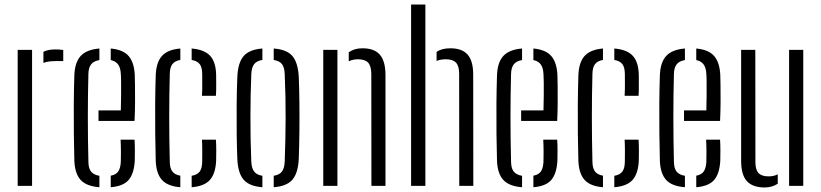

<svg xmlns="http://www.w3.org/2000/svg" viewBox="-20 -820 3622 847"><path d="M171.5 -542.5V-591.5Q191.5 -602 224.5 -602Q232.5 -602 240.8 -601.5Q249 -601 259 -599.5V-550.5H225Q192 -550.5 171.5 -542.5ZM58 0V-600H121.5V0Z M308 -111.5Q306.5 -163.5 305.8 -228.5Q305 -293.5 305.5 -361Q306 -428.5 308 -487.5Q310 -545 336 -573.2Q362 -601.5 418.5 -606V-555Q392.5 -550.5 381.5 -535.5Q370.5 -520.5 370 -494Q365 -308.5 370 -106Q370.5 -76.5 382.2 -62.5Q394 -48.5 418.5 -44.5V6Q360.5 1.5 335.2 -26.8Q310 -55 308 -111.5ZM414.5 -286.5V-333H513Q514 -365 514.2 -398Q514.5 -431 514.2 -457.2Q514 -483.5 513 -494Q511.5 -522.5 500.2 -536.8Q489 -551 468.5 -555V-606Q523.5 -601 547.8 -572.5Q572 -544 574.5 -489Q575 -478 575.5 -444.5Q576 -411 575.8 -368.2Q575.5 -325.5 573.5 -286.5ZM468.5 6V-45Q491 -49 501.2 -63.2Q511.5 -77.5 513 -106.5Q513.5 -121.5 513.5 -148.8Q513.5 -176 512 -204H573.5Q575 -184.5 575 -156.2Q575 -128 574.5 -111.5Q571.5 -54.5 547.8 -26.5Q524 1.5 468.5 6Z M667 -111.5Q665.5 -163.5 664.8 -228.5Q664 -293.5 664.5 -361Q665 -428.5 667 -487.5Q669 -545 694.5 -573.2Q720 -601.5 775.5 -606V-555.5Q751.5 -551.5 740.5 -537.2Q729.5 -523 729 -494Q724 -307.5 729 -106Q729.5 -77 740.8 -63Q752 -49 775.5 -45V6Q719 1.5 694 -26.8Q669 -55 667 -111.5ZM871 -397.5Q872.5 -423 872.2 -448.2Q872 -473.5 872 -495Q871.5 -524 860.5 -537.8Q849.5 -551.5 825.5 -555.5V-606Q881.5 -601.5 907 -573.8Q932.5 -546 933.5 -489Q933.5 -467.5 933.8 -444Q934 -420.5 932.5 -397.5ZM825.5 6V-44.5Q849.5 -48.5 860.5 -62.5Q871.5 -76.5 872 -106.5Q872 -128.5 872.2 -151.5Q872.5 -174.5 871 -204H932.5Q934 -183 934 -156.2Q934 -129.5 933.5 -111.5Q931 -54.5 906.2 -26.5Q881.5 1.5 825.5 6Z M1027 -118.5Q1025 -163.5 1024.2 -226.8Q1023.5 -290 1024 -357.2Q1024.5 -424.5 1027 -480.5Q1029.5 -542.5 1054.2 -572Q1079 -601.5 1137.5 -606V-555.5Q1111.5 -551.5 1100.5 -536.2Q1089.5 -521 1088.5 -491Q1085 -406.5 1084.8 -305.8Q1084.5 -205 1088.5 -109Q1089.5 -79 1100.8 -63.8Q1112 -48.5 1137.5 -44.5V6Q1079 1.5 1054.2 -28Q1029.5 -57.5 1027 -118.5ZM1187.5 6V-44.5Q1214 -49 1224.5 -64.2Q1235 -79.5 1236 -107.5Q1239.5 -198.5 1240 -296.5Q1240.5 -394.5 1236 -493Q1235 -522.5 1224 -537Q1213 -551.5 1187.5 -555.5V-606Q1246.5 -601.5 1270.8 -571.8Q1295 -542 1298 -480.5Q1300 -430 1300.8 -367.8Q1301.5 -305.5 1300.8 -240.8Q1300 -176 1298 -118.5Q1295 -57.5 1270.5 -28Q1246 1.5 1187.5 6Z M1618.5 0 1618 -495Q1617.5 -529 1603.8 -543.8Q1590 -558.5 1559 -558.5Q1537 -558.5 1518.5 -549.5V-589.5Q1543 -607 1579 -607Q1631 -607 1655.5 -579Q1680 -551 1680.5 -491V0ZM1406 0V-600H1468.5V0Z M1793.5 0V-800H1856.5V0ZM2006 0 2005.5 -495Q2005.5 -529 1991.5 -543.8Q1977.5 -558.5 1946.5 -558.5Q1923 -558.5 1906 -551V-591Q1928.5 -607 1966.5 -607Q2018.5 -607 2043 -579Q2067.5 -551 2067.5 -491L2068 0Z M2172.5 -111.5Q2171 -163.5 2170.2 -228.5Q2169.5 -293.5 2170 -361Q2170.5 -428.5 2172.5 -487.5Q2174.5 -545 2200.5 -573.2Q2226.5 -601.5 2283 -606V-555Q2257 -550.5 2246 -535.5Q2235 -520.5 2234.5 -494Q2229.5 -308.5 2234.5 -106Q2235 -76.5 2246.8 -62.5Q2258.5 -48.5 2283 -44.5V6Q2225 1.5 2199.8 -26.8Q2174.5 -55 2172.5 -111.5ZM2279 -286.5V-333H2377.5Q2378.5 -365 2378.8 -398Q2379 -431 2378.8 -457.2Q2378.5 -483.5 2377.5 -494Q2376 -522.5 2364.8 -536.8Q2353.5 -551 2333 -555V-606Q2388 -601 2412.2 -572.5Q2436.5 -544 2439 -489Q2439.5 -478 2440 -444.5Q2440.5 -411 2440.2 -368.2Q2440 -325.5 2438 -286.5ZM2333 6V-45Q2355.5 -49 2365.8 -63.2Q2376 -77.5 2377.5 -106.5Q2378 -121.5 2378 -148.8Q2378 -176 2376.5 -204H2438Q2439.5 -184.5 2439.5 -156.2Q2439.5 -128 2439 -111.5Q2436 -54.5 2412.2 -26.5Q2388.5 1.5 2333 6Z M2531.5 -111.5Q2530 -163.5 2529.2 -228.5Q2528.5 -293.5 2529 -361Q2529.5 -428.5 2531.5 -487.5Q2533.5 -545 2559 -573.2Q2584.5 -601.5 2640 -606V-555.5Q2616 -551.5 2605 -537.2Q2594 -523 2593.5 -494Q2588.5 -307.5 2593.5 -106Q2594 -77 2605.2 -63Q2616.5 -49 2640 -45V6Q2583.5 1.5 2558.5 -26.8Q2533.5 -55 2531.5 -111.5ZM2735.5 -397.5Q2737 -423 2736.8 -448.2Q2736.5 -473.5 2736.5 -495Q2736 -524 2725 -537.8Q2714 -551.5 2690 -555.5V-606Q2746 -601.5 2771.5 -573.8Q2797 -546 2798 -489Q2798 -467.5 2798.2 -444Q2798.5 -420.5 2797 -397.5ZM2690 6V-44.5Q2714 -48.5 2725 -62.5Q2736 -76.5 2736.5 -106.5Q2736.5 -128.5 2736.8 -151.5Q2737 -174.5 2735.5 -204H2797Q2798.5 -183 2798.5 -156.2Q2798.5 -129.5 2798 -111.5Q2795.5 -54.5 2770.8 -26.5Q2746 1.5 2690 6Z M2891 -111.5Q2889.5 -163.5 2888.8 -228.5Q2888 -293.5 2888.5 -361Q2889 -428.5 2891 -487.5Q2893 -545 2919 -573.2Q2945 -601.5 3001.5 -606V-555Q2975.5 -550.5 2964.5 -535.5Q2953.5 -520.5 2953 -494Q2948 -308.5 2953 -106Q2953.5 -76.5 2965.2 -62.5Q2977 -48.5 3001.5 -44.5V6Q2943.5 1.5 2918.2 -26.8Q2893 -55 2891 -111.5ZM2997.5 -286.5V-333H3096Q3097 -365 3097.2 -398Q3097.5 -431 3097.2 -457.2Q3097 -483.5 3096 -494Q3094.5 -522.5 3083.2 -536.8Q3072 -551 3051.5 -555V-606Q3106.5 -601 3130.8 -572.5Q3155 -544 3157.5 -489Q3158 -478 3158.5 -444.5Q3159 -411 3158.8 -368.2Q3158.5 -325.5 3156.5 -286.5ZM3051.5 6V-45Q3074 -49 3084.2 -63.2Q3094.5 -77.5 3096 -106.5Q3096.5 -121.5 3096.5 -148.8Q3096.5 -176 3095 -204H3156.5Q3158 -184.5 3158 -156.2Q3158 -128 3157.5 -111.5Q3154.5 -54.5 3130.8 -26.5Q3107 1.5 3051.5 6Z M3249.5 -110V-600H3312L3312.5 -105Q3312.5 -71.5 3326 -56.8Q3339.5 -42 3370.5 -42Q3394 -42 3411 -51V-9.5Q3386 7 3353 7Q3300.5 7 3275 -20.8Q3249.5 -48.5 3249.5 -110ZM3461 0V-600H3523.5V0Z"/></svg>

Font: Big Shoulders Stencil Text Light
Style: Regular
Weight: 300
Designer: Patric King
Foundry: XO Type Co
Version: Version 1.000